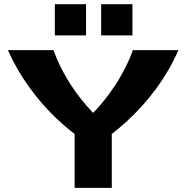

<svg xmlns="http://www.w3.org/2000/svg" viewBox="-20 -915 911 935"><path d="M849.1 -670.9Q763.2 -475.6 593.8 -320.8Q558.6 -289.1 524.4 -262.7V0H343.3V-262.7Q217.8 -358.4 123 -489.7Q59.6 -577.1 18.6 -670.9H240.7Q240.7 -670.9 255.9 -630.9Q315.4 -492.2 424.3 -375Q429.2 -370.1 433.6 -365.2Q474.6 -407.7 509.3 -454.6Q543.9 -501.5 564.7 -538.3Q585.4 -575.2 600.3 -606.2Q615.2 -637.2 621.1 -654.3L626.5 -670.9ZM247.1 -742.7V-894.5H398.9V-742.7ZM472.7 -742.7V-894.5H625V-742.7Z"/></svg>

Font: REH Gaming
Style: Gaming
Weight: 700
Designer: Astigmatic (AOETI)
Foundry: Astigmatic (AOETI)
Version: Version 1.001 2011